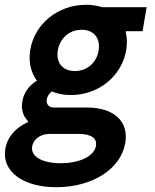

<svg xmlns="http://www.w3.org/2000/svg" viewBox="-24 -570 644 800"><path d="M102 -362C94 -311 105 -267 130 -234C97 -214 75 -184 69 -147C63 -114 73 -85 93 -65L92 -61C41 -38 6 1 -2 51C-17 144 71 210 210 210C362 210 480 134 498 25C513 -65 450 -122 338 -122H200C179 -122 168 -136 171 -156C173 -169 181 -180 192 -189C215 -179 241 -174 271 -174C387 -174 484 -253 502 -362C506 -389 506 -413 500 -435L501 -440H570L587 -540H401C381 -547 358 -550 334 -550C218 -550 120 -471 102 -362ZM182 -12H305C355 -12 381 6 376 37C369 80 310 110 229 110C151 110 103 82 110 40C115 10 145 -12 182 -12ZM288 -274C237 -274 208 -309 217 -361C226 -411 265 -446 316 -446C367 -446 395 -411 387 -360C379 -309 339 -274 288 -274Z"/></svg>

Font: CommitMono
Style: Bold Italic
Weight: 700
Monospace: yes
Designer: Eigil Nikolajsen
Foundry: Eigil Nikolajsen
Version: Version 1.143